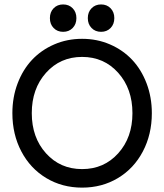

<svg xmlns="http://www.w3.org/2000/svg" viewBox="-20 -838 744 870"><path d="M36.1 -325.2Q36.1 -397.5 59.8 -460Q83.5 -522.5 125.2 -566.9Q167 -611.3 225.6 -636.7Q284.2 -662.1 352.1 -662.1Q419.9 -662.1 478.5 -636.7Q537.1 -611.3 578.9 -566.9Q620.6 -522.5 644.3 -460Q668 -397.5 668 -325.2Q668 -229 627.4 -151.9Q586.9 -74.7 514.6 -31.2Q442.4 12.2 352.1 12.2Q261.7 12.2 189.5 -31.2Q117.2 -74.7 76.7 -151.9Q36.1 -229 36.1 -325.2ZM580.1 -325.2Q580.1 -436 515.6 -508.1Q451.2 -580.1 352.1 -580.1Q252.9 -580.1 188.5 -508.1Q124 -436 124 -325.2Q124 -214.8 188.5 -143.3Q252.9 -71.8 352.1 -71.8Q451.2 -71.8 515.6 -143.3Q580.1 -214.8 580.1 -325.2ZM481.2 -711.2Q464.4 -693.8 438 -693.8Q411.6 -693.8 394.8 -711.2Q377.9 -728.5 377.9 -755.9Q377.9 -783.2 394.8 -800.5Q411.6 -817.9 438 -817.9Q464.4 -817.9 481.2 -800.5Q498 -783.2 498 -755.9Q498 -728.5 481.2 -711.2ZM309.3 -711.2Q292.5 -693.8 266.1 -693.8Q239.7 -693.8 222.9 -711.2Q206.1 -728.5 206.1 -755.9Q206.1 -783.2 222.9 -800.5Q239.7 -817.9 266.1 -817.9Q292.5 -817.9 309.3 -800.5Q326.2 -783.2 326.2 -755.9Q326.2 -728.5 309.3 -711.2Z"/></svg>

Font: Apfel Grotezk
Style: Regular
Weight: 400
Designer: Luigi Gorlero
Foundry: © 2023, Luigi Gorlero & Collletttivo
Version: Version 2.000;Glyphs 3.2 (3217)